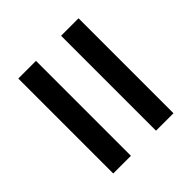

<svg xmlns="http://www.w3.org/2000/svg" viewBox="-49 -636 622 622"><g transform="rotate(45 262.0 -325.0)"><path d="M44 -383V-463H479V-383ZM44 -187V-268H479V-187Z"/></g></svg>

Font: Noto Sans Telugu SemiCondensed Medium
Style: Regular
Weight: 500
Width: 4
Designer: Jelle Bosma - Monotype Design Team
Foundry: Monotype Imaging Inc.
Version: Version 2.005; ttfautohint (v1.8.4.7-5d5b)